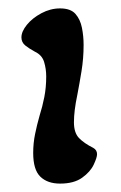

<svg xmlns="http://www.w3.org/2000/svg" viewBox="-20 -427 288 457"><path d="M123 10Q93 10 76 -6.5Q59 -23 59 -63Q59 -86 63.5 -108Q68 -130 74 -151Q81 -173 85.5 -196Q90 -219 90 -245Q90 -263 85 -279.5Q80 -296 63 -304Q50 -311 40.5 -318.5Q31 -326 31 -338Q31 -352 44 -368Q57 -384 78.5 -395.5Q100 -407 123 -407Q148 -407 159.5 -394Q171 -381 175 -361Q179 -341 179 -320Q179 -288 174 -257.5Q169 -227 164 -201Q160 -182 158 -166Q156 -150 156 -136Q156 -111 168 -98.5Q180 -86 202 -75Q211 -70 211 -60Q211 -52 203 -35Q195 -18 175.5 -4Q156 10 123 10Z"/></svg>

Font: Akaya Telivigala
Style: Regular
Weight: 400
Designer: Vaishnavi Murthy Yerkadithaya, Juan Luis Blanco Aristondo
Version: Version 1.002; ttfautohint (v1.8.3)